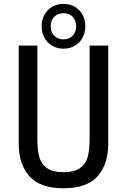

<svg xmlns="http://www.w3.org/2000/svg" viewBox="-20 -967 660 998"><path d="M445.8 -247.8V-730H542.7V-221.2Q542.7 -112.8 487.2 -50.7Q431.7 11.5 310 11.5Q188.3 11.5 132.8 -50.7Q77.3 -112.8 77.3 -221.2V-730H174.2V-247.8Q174.2 -188.2 184.1 -151.7Q194 -115.2 223.6 -93.6Q253.2 -72 310 -72Q366.8 -72 396.4 -93.6Q426 -115.2 435.9 -151.7Q445.8 -188.2 445.8 -247.8ZM196.5 -830.7Q196.5 -864 211 -890.3Q225.5 -916.7 251.3 -931.8Q277.1 -946.8 310 -946.8Q342.8 -946.8 368.7 -931.8Q394.5 -916.7 409 -890.4Q423.5 -864 423.5 -830.7Q423.5 -797.3 409 -770.8Q394.5 -744.2 368.7 -729.1Q342.9 -714 310 -714Q277.2 -714 251.3 -729.1Q225.5 -744.2 211 -770.7Q196.5 -797.3 196.5 -830.7ZM376 -830.7Q376 -860.5 357.9 -879.5Q339.9 -898.5 310 -898.5Q280 -898.5 261.8 -879.5Q243.5 -860.5 243.5 -830.7Q243.5 -800.8 261.8 -781.6Q280.1 -762.3 310 -762.3Q339.8 -762.3 357.9 -781.6Q376 -800.8 376 -830.7Z"/></svg>

Font: Monaspace Neon Var
Style: Regular
Weight: 400
Designer: Riley Cran and the Lettermatic Team
Version: Version 1.000 (Monaspace Neon Var)